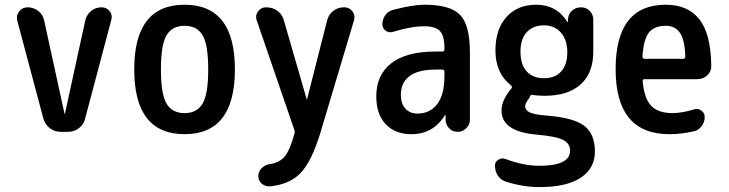

<svg xmlns="http://www.w3.org/2000/svg" viewBox="-20 -550 3040 801"><path d="M161.1 -54.7 51.8 -464.8Q46.9 -486.3 60.5 -502.9Q74.2 -519.5 94.7 -519.5Q120.1 -519.5 139.6 -504.4Q159.2 -489.3 164.1 -464.8L249 -76.2Q249 -75.2 250 -75.2Q251 -75.2 251 -76.2L335.9 -465.8Q341.8 -489.3 360.4 -504.4Q378.9 -519.5 403.3 -519.5Q424.8 -519.5 437.5 -503.4Q450.2 -487.3 444.3 -466.8L335 -54.7Q329.1 -30.3 309.1 -15.1Q289.1 0 263.7 0H232.4Q208 0 188 -15.1Q168 -30.3 161.1 -54.7Z M825.2 -402.8Q801.8 -442.4 750 -442.4Q698.2 -442.4 674.8 -402.8Q651.4 -363.3 651.4 -260.3Q651.4 -157.2 674.8 -117.7Q698.2 -78.1 750 -78.1Q801.8 -78.1 825.2 -117.7Q848.6 -157.2 848.6 -260.3Q848.6 -363.3 825.2 -402.8ZM960 -260.3Q960 9.8 750 9.8Q540 9.8 540 -260.3Q540 -530.3 750 -530.3Q960 -530.3 960 -260.3Z M1208 -7.8 1050.8 -465.8Q1043.9 -485.4 1056.6 -502.4Q1069.3 -519.5 1089.8 -519.5H1090.8Q1117.2 -519.5 1137.2 -504.9Q1157.2 -490.2 1164.1 -465.8L1259.8 -134.8H1260.7L1344.7 -464.8Q1350.6 -489.3 1370.1 -504.4Q1389.6 -519.5 1415 -519.5H1416Q1437.5 -519.5 1450.2 -502.9Q1462.9 -486.3 1457 -465.8L1316.4 4.9Q1280.3 123 1234.4 171.4Q1188.5 219.7 1105.5 227.5Q1086.9 228.5 1072.3 216.3Q1057.6 204.1 1057.6 183.6Q1057.6 166 1071.3 151.9Q1085 137.7 1104.5 134.8Q1146.5 128.9 1168 102.5Q1189.5 76.2 1208 8.8Q1210.9 0 1208 -7.8Z M1797.9 -259.8Q1724.6 -259.8 1688.5 -232.4Q1652.3 -205.1 1652.3 -155.3Q1652.3 -117.2 1671.4 -96.7Q1690.4 -76.2 1721.7 -76.2Q1773.4 -76.2 1803.7 -115.2Q1834 -154.3 1834 -232.4V-251Q1834 -259.8 1825.2 -259.8ZM1695.3 9.8Q1628.9 9.8 1589.4 -31.7Q1549.8 -73.2 1549.8 -148.4Q1549.8 -237.3 1612.3 -286.1Q1674.8 -335 1797.9 -335H1825.2Q1834 -335 1834 -343.8V-351.6Q1834 -400.4 1815.4 -420.4Q1796.9 -440.4 1750 -440.4Q1695.3 -440.4 1619.1 -417Q1602.5 -412.1 1588.9 -421.9Q1575.2 -431.6 1575.2 -448.2Q1575.2 -469.7 1587.4 -486.8Q1599.6 -503.9 1620.1 -508.8Q1700.2 -530.3 1752 -530.3Q1858.4 -530.3 1899.4 -487.8Q1940.4 -445.3 1940.4 -332V-49.8Q1940.4 -30.3 1925.3 -15.1Q1910.2 0 1889.6 0Q1868.2 0 1854 -14.6Q1839.8 -29.3 1838.9 -49.8V-69.3Q1838.9 -70.3 1837.9 -70.3Q1835.9 -70.3 1835.9 -69.3Q1788.1 9.8 1695.3 9.8Z M2250 -444.3Q2204.1 -444.3 2177.7 -416Q2151.4 -387.7 2151.4 -335Q2151.4 -280.3 2177.2 -252Q2203.1 -223.6 2250 -223.6Q2294.9 -223.6 2320.8 -251.5Q2346.7 -279.3 2346.7 -332Q2346.7 -383.8 2319.8 -414.1Q2293 -444.3 2250 -444.3ZM2230.5 141.6Q2358.4 141.6 2358.4 78.1Q2358.4 48.8 2329.1 33.7Q2299.8 18.6 2219.7 11.7Q2071.3 -1 2072.3 -89.8Q2072.3 -130.9 2112.3 -179.7L2113.3 -180.7Q2118.2 -185.5 2113.3 -192.4Q2046.9 -244.1 2046.9 -339.8Q2046.9 -427.7 2092.8 -479Q2138.7 -530.3 2216.8 -530.3Q2301.8 -530.3 2346.7 -459Q2346.7 -458 2348.6 -458H2349.6V-468.8Q2350.6 -491.2 2366.2 -505.4Q2381.8 -519.5 2404.3 -519.5Q2425.8 -519.5 2440.4 -504.4Q2455.1 -489.3 2455.1 -467.8V-335Q2455.1 -245.1 2402.3 -197.8Q2349.6 -150.4 2252 -150.4Q2221.7 -150.4 2201.2 -154.3Q2194.3 -155.3 2191.4 -148.4Q2188.5 -140.6 2183.6 -134.8Q2170.9 -117.2 2170.9 -108.4Q2170.9 -90.8 2189 -81.5Q2207 -72.3 2254.9 -68.4Q2372.1 -59.6 2417 -25.4Q2461.9 8.8 2461.9 82Q2461.9 152.3 2402.8 191.4Q2343.8 230.5 2230.5 230.5Q2162.1 230.5 2090.8 208Q2069.3 201.2 2057.1 182.6Q2044.9 164.1 2044.9 140.6Q2044.9 125 2059.1 116.2Q2073.2 107.4 2088.9 113.3Q2164.1 141.6 2230.5 141.6Z M2757.8 -442.4Q2710 -442.4 2687.5 -414.6Q2665 -386.7 2660.2 -314.5Q2660.2 -305.7 2668 -304.7H2831.1Q2838.9 -304.7 2838.9 -314.5Q2836.9 -382.8 2816.9 -412.6Q2796.9 -442.4 2757.8 -442.4ZM2772.5 9.8Q2548.8 9.8 2548.3 -260.3Q2547.9 -530.3 2757.8 -530.3Q2849.6 -530.3 2897.5 -469.7Q2945.3 -409.2 2947.3 -276.4Q2948.2 -252 2930.7 -235.8Q2913.1 -219.7 2888.7 -219.7H2668Q2661.1 -219.7 2661.1 -210.9Q2668 -137.7 2697.3 -107.9Q2726.6 -78.1 2785.2 -78.1Q2825.2 -78.1 2876 -93.8Q2891.6 -98.6 2905.8 -88.9Q2919.9 -79.1 2919.9 -61.5Q2919.9 -40 2906.7 -22.9Q2893.6 -5.9 2874 -2Q2820.3 9.8 2772.5 9.8Z"/></svg>

Font: Rounded Mgen+ 2m medium
Style: Regular
Weight: 500
Designer: [Source Han Sans]
Ryoko NISHIZUKA  (kana & ideographs); Paul D. Hunt (Latin, Greek & Cyrillic); Wenlong ZHANG  (bopomofo
Version: Version 1.059.20150602